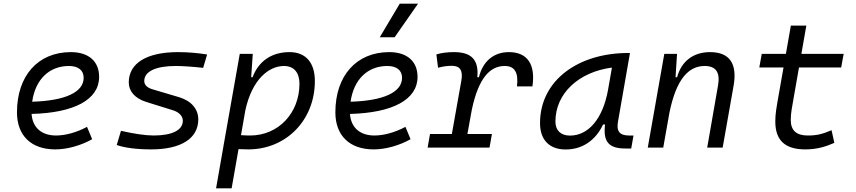

<svg xmlns="http://www.w3.org/2000/svg" viewBox="-20 -815 4728 1060"><path d="M289.6 -66.9C209 -66.9 159.7 -110.8 154.3 -186C389.2 -191.9 527.3 -264.6 527.3 -390.6C527.3 -476.6 469.2 -527.3 371.1 -527.3C190.4 -527.3 73.7 -397.5 73.7 -194.8C73.7 -66.4 152.3 9.8 285.2 9.8C350.6 9.8 425.8 -11.2 488.8 -46.4L460.4 -114.7C404.8 -84.5 341.8 -66.9 289.6 -66.9ZM157.7 -253.4C174.8 -375.5 251 -450.7 360.8 -450.7C412.6 -450.7 441.9 -426.3 441.9 -385.7C441.9 -305.2 338.9 -258.8 157.7 -253.4Z M814.5 9.8C980 9.8 1074.7 -50.8 1074.7 -155.8C1074.7 -212.9 1036.6 -257.8 969.2 -278.3L822.8 -321.8C793 -330.1 776.4 -346.7 776.4 -367.7C776.4 -420.4 839.4 -450.7 950.2 -450.7C988.8 -450.7 1043.9 -446.8 1101.6 -440.4L1123.5 -514.2C1073.2 -522.5 1014.6 -527.3 963.4 -527.3C790 -527.3 690.9 -466.3 690.9 -359.9C690.9 -311 725.1 -272 786.6 -252.4L932.6 -207C968.8 -196.3 989.3 -174.3 989.3 -147.9C989.3 -96.7 930.7 -66.9 828.1 -66.9C783.2 -66.9 717.8 -76.7 647.9 -92.8L624.5 -14.6C666.5 1 735.4 9.8 814.5 9.8Z M1258.8 224.6 1296.9 8.3C1314.9 9.3 1332.5 9.8 1350.6 9.8C1560.5 9.8 1718.3 -152.3 1718.3 -367.7C1718.3 -469.7 1667.5 -527.3 1578.6 -527.3C1477.5 -527.3 1406.7 -475.1 1374.5 -388.7H1366.7L1375.5 -517.6H1303.7L1212.4 -1V-0.5C1212.4 -0.5 1212.4 -0.5 1212.4 -0.5L1172.9 224.6ZM1310.5 -68.8 1334.5 -206.1C1371.6 -377 1464.4 -450.7 1547.9 -450.7C1602.1 -450.7 1633.3 -415 1633.3 -353C1633.3 -189.9 1516.1 -66.9 1361.3 -66.9C1342.8 -66.9 1325.7 -67.9 1310.5 -68.8Z M2047.4 -66.9C1966.8 -66.9 1917.5 -110.8 1912.1 -186C2147 -191.9 2285.2 -264.6 2285.2 -390.6C2285.2 -476.6 2227.1 -527.3 2128.9 -527.3C1948.2 -527.3 1831.5 -397.5 1831.5 -194.8C1831.5 -66.4 1910.2 9.8 2043 9.8C2108.4 9.8 2183.6 -11.2 2246.6 -46.4L2218.3 -114.7C2162.6 -84.5 2099.6 -66.9 2047.4 -66.9ZM1915.5 -253.4C1932.6 -375.5 2008.8 -450.7 2118.7 -450.7C2170.4 -450.7 2199.7 -426.3 2199.7 -385.7C2199.7 -305.2 2096.7 -258.8 1915.5 -253.4ZM2076.7 -609.4H2158.7L2288.1 -794.9H2187Z M2340.8 0H2682.6L2695.8 -75.2H2560.5L2585 -210C2623 -388.7 2687.5 -450.7 2766.6 -450.7C2822.3 -450.7 2843.3 -413.6 2834 -337.9H2919.4C2937.5 -459.5 2891.6 -527.3 2789.6 -527.3C2706.1 -527.3 2645.5 -477.1 2624 -388.7H2615.2C2624 -484.4 2583 -527.3 2486.8 -527.3C2450.7 -527.3 2418 -523.4 2389.2 -514.6L2398.4 -440.9C2422.9 -447.8 2448.2 -451.7 2474.6 -451.7C2520 -451.7 2537.1 -425.8 2526.9 -369.1L2474.6 -75.2H2354Z M3103 10.3C3194.8 10.3 3268.1 -39.6 3309.6 -127.9H3320.3C3309.1 -32.2 3339.8 4.9 3434.1 4.9H3464.8L3477.5 -66.9H3452.6C3398.9 -66.9 3382.3 -92.3 3392.1 -145L3458 -522.5H3448.7C3170.4 -522.5 2961.4 -370.1 2961.4 -135.3C2961.4 -43 3012.7 10.3 3103 10.3ZM3127 -66.4C3076.2 -66.4 3046.4 -94.7 3046.4 -144C3046.4 -299.8 3175.8 -418 3358.4 -441.9L3336.9 -319.3C3308.1 -157.7 3227.5 -66.4 3127 -66.4Z M3556.2 0H3641.6L3675.8 -192.9C3714.8 -384.8 3785.2 -450.7 3870.6 -450.7C3933.1 -450.7 3956.5 -414.6 3944.3 -344.2L3884.3 0H3969.7L4029.8 -340.3C4051.8 -463.4 4008.3 -527.3 3899.9 -527.3C3808.1 -527.3 3741.7 -477.1 3718.3 -388.7H3709.5L3717.8 -517.6H3647.5Z M4425.8 9.8C4491.7 9.8 4541 -6.3 4586.4 -26.4L4570.8 -96.2C4519.5 -74.2 4488.8 -66.9 4439.9 -66.9C4376 -66.9 4345.7 -95.2 4345.7 -152.8C4345.7 -191.4 4352.1 -219.7 4363.8 -287.1L4391.1 -442.4H4624L4637.7 -517.6H4404.3L4431.6 -673.8H4346.2L4318.8 -517.6H4185.5L4171.9 -442.4H4305.7L4278.3 -287.1C4266.1 -217.3 4260.3 -186 4260.3 -144.5C4260.3 -40.5 4313.5 9.8 4425.8 9.8Z"/></svg>

Font: Cascadia Code SemiLight
Style: Italic
Weight: 350
Italic angle: -10°
Monospace: yes
Designer: Aaron Bell
Foundry: Saja Typeworks
Version: Version 2404.023